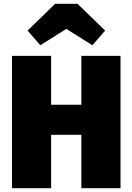

<svg xmlns="http://www.w3.org/2000/svg" viewBox="-20 -990 697 1010"><path d="M408 -281H249V0H43V-696H249V-439H408V-696H614V0H408ZM125 -829 270 -970H388L533 -829L466 -752L329 -838L192 -752Z"/></svg>

Font: FiraGO Heavy
Style: Regular
Weight: 900
Designer: bBox Type
Foundry: bBox Type GmbH
Version: Version 1.001